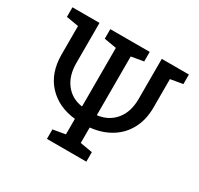

<svg xmlns="http://www.w3.org/2000/svg" viewBox="-151 -894 1114 1077"><g transform="rotate(30 406.5 -355.5)"><path d="M272 0V-61.5L351.6 -75.2V-175.8Q240.2 -187.5 173.3 -259.8Q106.4 -332 106.4 -451.7V-635.3L26.9 -648.9V-710.9H202.1V-451.7Q202.1 -368.7 242.2 -317.4Q282.2 -266.1 348.6 -256.3L351.6 -256.8V-635.3L272 -648.9V-710.9H527.3V-648.9L447.8 -635.3V-256.3L450.7 -255.4Q521 -264.6 563.2 -315.9Q605.5 -367.2 605.5 -451.7V-710.9H781.2V-648.9L701.7 -635.3V-451.7Q701.7 -372.1 669.9 -312.7Q638.2 -253.4 581.1 -218.3Q523.9 -183.1 447.8 -175.3V-75.2L527.3 -61.5V0Z"/></g></svg>

Font: Roboto Slab
Style: Regular
Weight: 400
Designer: Google
Version: Version 2.000; ttfautohint (v1.8.1.43-b0c9)